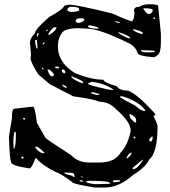

<svg xmlns="http://www.w3.org/2000/svg" viewBox="-20 -840 789 892"><path d="M299.8 -818.4Q335.9 -818.4 502 -777.3Q582 -741.2 593.8 -741.2Q604.5 -753.9 604.5 -779.3V-781.2L602.5 -791Q602.5 -808.6 627.9 -808.6Q644.5 -820.3 673.8 -820.3Q714.8 -820.3 714.8 -811.5L727.5 -683.6V-644.5Q727.5 -595.7 713.9 -585.9Q701.2 -574.2 694.3 -574.2Q619.1 -580.1 619.1 -594.7Q607.4 -627.9 571.3 -642.6Q440.4 -707 383.8 -707L345.7 -709Q278.3 -709 265.6 -683.6Q249 -661.1 249 -625V-624Q249 -549.8 327.1 -501Q402.3 -469.7 460.9 -469.7Q460.9 -457 522.5 -439.5Q535.2 -418.9 575.2 -418.9Q618.2 -402.3 696.3 -316.4L701.2 -309.6V-305.7Q701.2 -302.7 693.4 -302.7V-300.8Q711.9 -262.7 711.9 -252.9Q711.9 -129.9 672.9 -98.6Q657.2 -63.5 598.6 -27.3Q533.2 31.2 467.8 31.2H420.9Q313.5 14.6 313.5 3.9Q252.9 -39.1 242.2 -39.1Q175.8 -71.3 149.4 -104.5H144.5Q127 -57.6 117.2 -57.6Q31.2 -70.3 31.2 -86.9Q24.4 -105.5 21.5 -205.1L35.2 -289.1Q35.2 -335 46.9 -335L132.8 -344.7Q142.6 -344.7 151.4 -269.5L190.4 -201.2Q190.4 -196.3 310.5 -119.1Q341.8 -85 395.5 -85H443.4Q513.7 -85 541 -131.8Q574.2 -166 586.9 -230.5V-234.4Q586.9 -274.4 518.6 -333Q487.3 -367.2 441.4 -367.2Q419.9 -378.9 320.3 -392.6L210.9 -449.2L158.2 -494.1Q125 -545.9 122.1 -567.4L124 -589.8L119.1 -642.6Q119.1 -661.1 142.6 -686.5Q142.6 -703.1 208 -760.7Q268.6 -793 279.3 -813.5ZM293 -797.9V-793Q293 -788.1 310.5 -784.2Q347.7 -786.1 347.7 -793V-797.9Q347.7 -808.6 308.6 -808.6Q299.8 -808.6 293 -797.9ZM646.5 -801.8V-797.9Q661.1 -774.4 672.9 -774.4Q682.6 -775.4 689.5 -788.1V-793Q689.5 -801.8 646.5 -801.8ZM691.4 -754.9 694.3 -752H700.2V-758.8H694.3ZM331.1 -740.2Q337.9 -733.4 344.7 -733.4Q359.4 -733.4 373 -748L366.2 -754.9H351.6Q331.1 -754.9 331.1 -740.2ZM515.6 -741.2V-740.2Q515.6 -735.4 532.2 -733.4H536.1V-734.4Q536.1 -739.3 515.6 -741.2ZM388.7 -717.8Q388.7 -708 436.5 -706.1V-709Q436.5 -715.8 395.5 -722.7H393.6ZM204.1 -679.7 206.1 -678.7H210.9Q242.2 -699.2 242.2 -712.9L240.2 -713.9H238.3Q222.7 -713.9 204.1 -681.6ZM597.7 -700.2Q615.2 -687.5 641.6 -681.6L643.6 -683.6V-685.5Q643.6 -694.3 602.5 -704.1H600.6ZM194.3 -699.2 195.3 -697.3V-695.3L201.2 -697.3V-702.1H197.3ZM532.2 -690.4 530.3 -688.5V-686.5Q572.3 -661.1 584 -661.1V-663.1Q584 -672.9 532.2 -690.4ZM154.3 -686.5 151.4 -676.8V-672.9L154.3 -669.9L160.2 -683.6V-685.5ZM142.6 -651.4Q144.5 -630.9 149.4 -615.2H154.3V-617.2L151.4 -654.3H146.5ZM178.7 -637.7V-633.8H181.6L187.5 -638.7V-642.6H183.6ZM632.8 -603.5Q641.6 -596.7 670.9 -596.7L698.2 -597.7V-603.5Q681.6 -606.4 648.4 -606.4H636.7ZM236.3 -528.3V-526.4L240.2 -522.5H253.9V-526.4Q252.9 -531.2 240.2 -531.2ZM174.8 -522.5V-521.5L178.7 -517.6H181.6V-522.5L178.7 -526.4ZM201.2 -517.6V-514.6Q210.9 -485.4 219.7 -485.4H224.6L231.4 -492.2V-494.1Q214.8 -517.6 202.1 -517.6ZM269.5 -517.6 267.6 -515.6V-507.8L276.4 -499H279.3L283.2 -502V-508.8Q278.3 -517.6 269.5 -517.6ZM313.5 -485.4 311.5 -483.4V-481.4Q328.1 -464.8 363.3 -453.1L366.2 -458Q366.2 -464.8 313.5 -485.4ZM388.7 -451.2Q388.7 -444.3 484.4 -423.8L502 -421.9H506.8V-423.8Q464.8 -453.1 406.2 -460Q388.7 -453.1 388.7 -451.2ZM270.5 -447.3 269.5 -446.3Q269.5 -438.5 288.1 -430.7L290 -432.6Q290 -439.5 270.5 -447.3ZM404.3 -412.1V-406.2L426.8 -399.4H441.4V-403.3Q415 -412.1 404.3 -412.1ZM537.1 -392.6V-389.6Q543 -382.8 609.4 -348.6Q635.7 -324.2 650.4 -324.2H652.3L655.3 -328.1Q624 -369.1 549.8 -392.6ZM582 -310.5V-303.7Q582 -290 605.5 -271.5H612.3V-282.2Q612.3 -298.8 584 -310.5ZM87.9 -292V-287.1L91.8 -283.2L96.7 -287.1L94.7 -292ZM42 -182.6 43.9 -148.4H44.9Q53.7 -156.2 53.7 -213.9V-223.6L50.8 -227.5H48.8Q43.9 -227.5 42 -182.6ZM600.6 -205.1V-198.2L605.5 -196.3L609.4 -200.2L607.4 -205.1ZM673.8 -194.3V-186.5L677.7 -182.6H680.7Q689.5 -185.5 689.5 -205.1H684.6ZM144.5 -159.2V-153.3Q165 -127.9 183.6 -127.9H185.5V-131.8Q157.2 -159.2 147.5 -159.2ZM568.4 -109.4V-104.5H571.3Q583 -112.3 591.8 -127.9L588.9 -131.8Q578.1 -126 568.4 -109.4ZM79.1 -112.3V-107.4L85 -102.5H85.9L89.8 -105.5V-107.4L85 -112.3ZM595.7 -59.6V-57.6Q595.7 -54.7 600.6 -54.7Q618.2 -54.7 645.5 -97.7H641.6ZM279.3 -39.1V-37.1Q279.3 -31.2 315.4 -23.4L320.3 -18.6H327.1Q324.2 -36.1 318.4 -36.1ZM358.4 -22.5V-15.6H363.3V-18.6L359.4 -22.5ZM349.6 -2.9V-2L354.5 3.9H365.2V2Q363.3 -2.9 351.6 -2.9ZM504.9 0V3.9L508.8 6.8H513.7Q539.1 4.9 539.1 0L536.1 -2.9H508.8ZM378.9 4.9Q397.5 15.6 429.7 15.6H431.6L491.2 13.7V10.7Q487.3 0 397.5 0Q378.9 0 378.9 4.9Z"/></svg>

Font: Love Ya Like A Sister
Style: Regular
Weight: 400
Designer: Kimberly Geswein
Foundry: Kimberly Geswein
Version: Version 1.002 2007